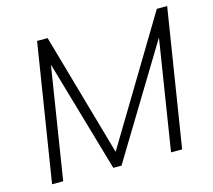

<svg xmlns="http://www.w3.org/2000/svg" viewBox="-101 -828 1055 951"><g transform="rotate(-15 426.5 -352.5)"><path d="M53 0 165 -705H219L408 -41H379L779 -705H832L720 0H663L763 -632H793L409 0H367L184 -632H210L110 0Z"/></g></svg>

Font: Mulish ExtraLight Light
Style: Italic
Weight: 300
Italic angle: -9°
Version: Version 3.603